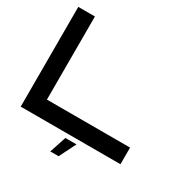

<svg xmlns="http://www.w3.org/2000/svg" viewBox="-189 -864 1140 1172"><g transform="rotate(30 381.0 -278.0)"><path d="M29.3 -703.1H146.5V-117.2H732.4V0H29.3ZM361.3 29.3H439.5L380.9 146.5H322.3Z"/></g></svg>

Font: Gerhaus
Style: Regular
Weight: 400
Designer: GGBotNet
Foundry: GGBotNet
Version: 1.01